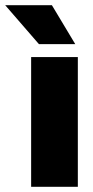

<svg xmlns="http://www.w3.org/2000/svg" viewBox="-80 -720 360 740"><path d="M220 0H40V-500H220ZM120 -700 210 -550H70L-60 -700Z"/></svg>

Font: Fivo Sans Modern Heavy
Style: Regular
Weight: 900
Designer: Alexander Slobzheninov
Foundry: Alexander Slobzheninov
Version: 1.0